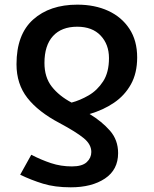

<svg xmlns="http://www.w3.org/2000/svg" viewBox="-20 -570 650 812"><path d="M279.3 222.2Q211.9 222.2 161.9 206.8Q111.8 191.4 65.4 168.9L112.3 84.5Q153.8 106 195.6 119.9Q237.3 133.8 284.2 133.8Q327.6 133.8 346.9 115.7Q366.2 97.7 366.2 72.8Q366.2 40.5 334 14.2Q301.8 -12.2 231.4 -49.8Q141.6 -97.2 95.7 -156Q49.8 -214.8 49.8 -298.3Q49.8 -424.3 120.1 -487.3Q190.4 -550.3 307.1 -550.3Q380.9 -550.3 437.7 -524.2Q494.6 -498 527.3 -448.2Q560.1 -398.4 560.1 -327.1Q560.1 -260.7 533.7 -213.4Q507.3 -166 461.9 -135.3Q416.5 -104.5 358.9 -87.9Q410.6 -56.6 445.1 -17.3Q479.5 22 479.5 77.6Q479.5 147.9 423.8 185.1Q368.2 222.2 279.3 222.2ZM282.7 -136.2Q318.4 -145.5 355 -166.7Q391.6 -188 416.3 -226.1Q440.9 -264.2 440.9 -324.2Q440.9 -382.3 405.5 -419.7Q370.1 -457 306.6 -457Q240.2 -457 204.1 -417.5Q168 -377.9 168 -303.7Q168 -243.2 199 -203.6Q230 -164.1 282.7 -136.2Z"/></svg>

Font: Open Sans SemiBold
Style: Regular
Weight: 600
Designer: Monotype Design Team
Foundry: Monotype Imaging Inc.
Version: Version 3.003; ttfautohint (v1.8.4)